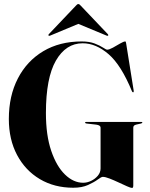

<svg xmlns="http://www.w3.org/2000/svg" viewBox="-20 -914 740 945"><path d="M636 -1.5Q636 11 630 11Q623.5 11 605 2.8Q586.5 -5.5 563.5 -16.2Q540.5 -27 519.5 -35.2Q498.5 -43.5 486 -43.5Q478.5 -43.5 460.8 -30.2Q443 -17 413.2 -3.5Q383.5 10 340.5 10Q247.5 10 176 -32.5Q104.5 -75 64 -151.2Q23.5 -227.5 23.5 -328.5Q23.5 -442 68 -528Q112.5 -614 193 -662Q273.5 -710 382 -710Q420 -710 446.2 -699.8Q472.5 -689.5 487.5 -679.5Q502.5 -669.5 507.5 -669.5Q517.5 -669.5 535.8 -679.5Q554 -689.5 571.2 -699.8Q588.5 -710 596.5 -710Q598 -710 599 -708.2Q600 -706.5 601 -699.5L638 -468Q639 -461.5 636.5 -460Q633.5 -458.5 630 -463.5Q576.5 -594 514.2 -647.5Q452 -701 387 -701Q304.5 -701 255.2 -615.8Q206 -530.5 206 -357.5Q206 -248.5 232 -172Q258 -95.5 299.8 -55Q341.5 -14.5 389.5 -14.5Q409 -14.5 428.8 -24Q448.5 -33.5 461.8 -49.5Q475 -65.5 475 -85V-286Q475 -297.5 454 -300.5L406 -306Q399 -307 399 -310.5Q399 -314 404 -314H675Q680.5 -314 680.5 -310.5Q680.5 -308 673.5 -306L649.5 -300.5Q636 -297 636 -286ZM227.5 -739Q221.5 -736.5 219.5 -738.5Q216.5 -741.5 220 -745.5L353.5 -886Q360 -894 365.5 -894Q371 -894 377.5 -886L511 -745.5Q515 -741 511.5 -738.5Q510 -736.5 504 -739L365.5 -796.5Z"/></svg>

Font: Fraunces 144pt S000
Style: Bold
Weight: 700
Version: Version 1.000; ttfautohint (v1.8.3)